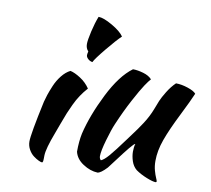

<svg xmlns="http://www.w3.org/2000/svg" viewBox="-78 -771 964 879"><g transform="rotate(10 404.0 -331.5)"><path d="M98.1 -66.9Q98.1 -100.6 131.8 -256.8Q135.3 -271 141.4 -289.6Q147.5 -308.1 158.7 -334.7Q169.9 -361.3 188 -384Q206.1 -406.7 227.1 -417Q247.6 -412.6 274.9 -395Q302.2 -377.4 319.8 -351.1Q302.2 -331.5 288.6 -311Q274.9 -290.5 263.2 -265.6Q251.5 -240.7 244.4 -223.6Q237.3 -206.5 225.3 -173.6Q213.4 -140.6 207 -124Q177.7 -47.4 176.8 -15.1Q176.8 4.9 175.8 11.5Q174.8 18.1 170.9 18.1Q166 18.1 155 12.9Q144 7.8 130.9 -2Q117.7 -11.7 107.9 -29.1Q98.1 -46.4 98.1 -66.9ZM289.1 -501Q289.1 -507.3 292 -519Q279.8 -531.2 279.8 -551.8Q279.8 -569.8 289.3 -611.1Q298.8 -652.3 311 -683.1Q334 -683.1 375.5 -659.2Q417 -635.3 432.1 -612.8Q409.2 -591.3 367.7 -540.8Q326.2 -490.2 318.8 -474.1Q306.6 -476.1 297.9 -484.4Q289.1 -492.7 289.1 -501Z M605 -22Q587.9 -36.1 580.3 -59.1Q572.8 -82 572.8 -103Q572.8 -124.5 577.6 -139.2Q572.8 -139.6 552 -114.3Q531.2 -88.9 505.4 -54.2Q479.5 -19.5 472.7 -11.2Q444.8 18.6 429.7 20Q395.5 18.6 362.1 -3.2Q328.6 -24.9 320.8 -58.1Q320.8 -106 328.6 -143.1Q349.6 -231.4 399.9 -331.8Q450.2 -432.1 507.8 -474.1Q529.3 -474.1 556.2 -466.3Q583 -458.5 596.7 -442.9Q587.9 -433.6 571.8 -409.7Q555.7 -385.7 526.4 -331.1Q497.1 -276.4 469.7 -211.9Q458 -185.1 442.9 -132.6Q427.7 -80.1 427.7 -56.2Q427.7 -45.4 435.1 -38.1Q449.2 -43.5 470.9 -68.6Q492.7 -93.8 536.6 -153.8Q539.6 -158.2 554.2 -177.7Q568.8 -197.3 577.1 -209Q585.4 -220.7 597.9 -239.7Q610.4 -258.8 619.4 -276.6Q628.4 -294.4 634.8 -311Q644 -335.9 650.9 -352.3Q657.7 -368.7 675 -397Q692.4 -425.3 712.9 -444.8Q738.8 -444.8 768.6 -434.8Q798.3 -424.8 807.6 -413.1Q793.9 -379.9 756.6 -305.4Q719.2 -231 700.4 -178.7Q681.6 -126.5 681.6 -79.1Q681.6 -54.2 687.3 -34.2Q692.9 -14.2 698.2 -2.7Q703.6 8.8 703.6 13.2Q703.6 14.6 702.6 15.6Q701.7 16.6 700.7 16.6L699.7 17.1Q686 17.1 656.7 5.4Q627.4 -6.3 605 -22Z"/></g></svg>

Font: Kaushan Script
Style: Regular
Weight: 400
Designer: Pablo Impallari
Foundry: Pablo Impallari
Version: Version 1.002